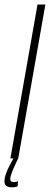

<svg xmlns="http://www.w3.org/2000/svg" viewBox="-80 -695 220 842"><path d="M-34.5 0H0L119 -675H84.5ZM-28.5 126.5Q-22.5 126.5 -17.2 126Q-12 125.5 -7.8 124Q-3.5 122.5 -2.5 122L-1 99Q-2 100 -5.2 101.2Q-8.5 102.5 -12.2 103Q-16 103.5 -20.5 103.5Q-26.5 103.5 -30.8 100.8Q-35 98 -35 90Q-35 80.5 -28.5 63Q-22 45.5 -13.5 27.5Q-5 9.5 -0.5 0H-21Q-27 10.5 -36.8 28.5Q-46.5 46.5 -53.5 66Q-60.5 85.5 -60.5 99.5Q-60.5 110.5 -56 116.5Q-51.5 122.5 -43.8 124.5Q-36 126.5 -28.5 126.5Z"/></svg>

Font: Anybody UltraCondensed ExtraLight
Style: Italic
Weight: 250
Width: 1
Italic angle: -10°
Version: Version 1.113;gftools[0.9.25]